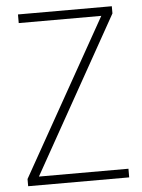

<svg xmlns="http://www.w3.org/2000/svg" viewBox="-52 -756 591 797"><g transform="rotate(-5 243.5 -357.0)"><path d="M454 0V-36H81L444 -684V-714H53V-678H397L33 -30V0Z"/></g></svg>

Font: Noto Sans Myanmar UI SemiCondensed ExtraLight
Style: Regular
Weight: 200
Width: 4
Designer: Monotype Design Team
Foundry: Monotype Imaging Inc.
Version: Version 2.103